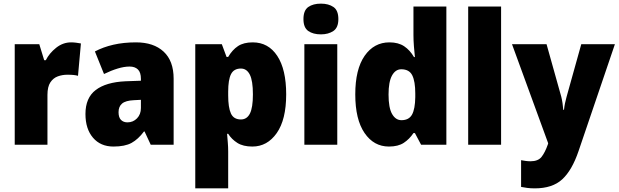

<svg xmlns="http://www.w3.org/2000/svg" viewBox="-20 -796 3402 1056"><path d="M371 -563Q385 -563 399.5 -561Q414 -559 425 -557L409 -379Q399 -382 385.5 -383.5Q372 -385 350 -385Q323 -385 298 -376Q273 -367 257 -343Q241 -319 241 -274V0H61V-553H196L223 -465H232Q251 -503 288.5 -533Q326 -563 371 -563Z M728 -563Q825 -563 880 -512Q935 -461 935 -363V0H809L775 -73H772Q740 -30 703.5 -10Q667 10 604 10Q533 10 491.5 -38.5Q450 -87 450 -169Q450 -258 506.5 -301Q563 -344 670 -349L755 -352V-362Q755 -398 738.5 -414Q722 -430 693 -430Q663 -430 627 -419Q591 -408 552 -389L502 -513Q547 -537 603.5 -550Q660 -563 728 -563ZM717 -245Q671 -243 651.5 -226.5Q632 -210 632 -179Q632 -150 645.5 -136.5Q659 -123 681 -123Q712 -123 733.5 -145Q755 -167 755 -202V-247Z M1370 -563Q1456 -563 1505 -488.5Q1554 -414 1554 -277Q1554 -138 1502 -64Q1450 10 1368 10Q1317 10 1285.5 -10Q1254 -30 1235 -60H1229Q1231 -35 1233 -11Q1235 13 1235 37V240H1054V-553H1200L1226 -483H1235Q1258 -522 1289 -542.5Q1320 -563 1370 -563ZM1305 -419Q1266 -419 1250.5 -388Q1235 -357 1235 -292V-271Q1235 -205 1250 -172Q1265 -139 1305 -139Q1338 -139 1354.5 -171.5Q1371 -204 1371 -277Q1371 -352 1354 -385.5Q1337 -419 1305 -419Z M1745 -776Q1787 -776 1814 -757.5Q1841 -739 1841 -691Q1841 -644 1813.5 -625.5Q1786 -607 1745 -607Q1702 -607 1675.5 -625.5Q1649 -644 1649 -691Q1649 -739 1675.5 -757.5Q1702 -776 1745 -776ZM1835 -553V0H1654V-553Z M2119 10Q2036 10 1985 -64.5Q1934 -139 1934 -277Q1934 -415 1985.5 -489Q2037 -563 2122 -563Q2171 -563 2203 -541.5Q2235 -520 2257 -482H2262Q2259 -509 2256.5 -542Q2254 -575 2254 -603V-760H2435V0H2296L2262 -64H2254Q2232 -31 2201 -10.5Q2170 10 2119 10ZM2188 -135Q2229 -135 2246 -165.5Q2263 -196 2264 -261V-282Q2264 -348 2247.5 -381.5Q2231 -415 2187 -415Q2155 -415 2136 -380.5Q2117 -346 2117 -276Q2117 -203 2136.5 -169Q2156 -135 2188 -135Z M2736 0H2555V-760H2736Z M2796 -553H2986L3067 -264Q3071 -248 3074 -228Q3077 -208 3078 -192H3082Q3084 -211 3087.5 -228Q3091 -245 3096 -263L3177 -553H3362L3162 35Q3126 141 3072 190.5Q3018 240 2921 240Q2898 240 2879.5 237.5Q2861 235 2846 232V85Q2857 87 2870.5 89Q2884 91 2898 91Q2939 91 2958 67.5Q2977 44 2993 -1L2995 -8Z"/></svg>

Font: Noto Sans Lao SemiCondensed Black
Style: Regular
Weight: 900
Width: 4
Designer: Monotype Design Team
Foundry: Monotype Imaging Inc.
Version: Version 2.003; ttfautohint (v1.8.4.7-5d5b)